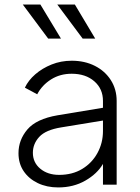

<svg xmlns="http://www.w3.org/2000/svg" viewBox="-20 -809 613 841"><path d="M235 12Q185 12 145.5 -7Q106 -26 83.5 -59.5Q61 -93 61 -138Q61 -196 100 -242Q139 -288 232 -304L431 -337V-367Q431 -420 393 -453Q355 -486 294 -486Q243 -486 203.5 -461Q164 -436 143 -396L89 -425Q104 -457 134.5 -483.5Q165 -510 206 -526.5Q247 -543 294 -543Q351 -543 395.5 -520.5Q440 -498 465.5 -458Q491 -418 491 -367V0H431V-91Q406 -48 354 -18Q302 12 235 12ZM124 -140Q124 -97 156.5 -70Q189 -43 239 -43Q297 -43 340 -69Q383 -95 407 -139Q431 -183 431 -235V-281L248 -251Q180 -240 152 -209.5Q124 -179 124 -140ZM191 -640 80 -789H157L247 -640ZM342 -640 231 -789H308L397 -640Z"/></svg>

Font: Plus Jakarta Sans Light
Style: Regular
Weight: 300
Designer: Gumpita Rahayu
Foundry: Tokotype
Version: Version 2.006; ttfautohint (v1.8.4.7-5d5b)